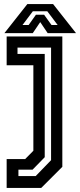

<svg xmlns="http://www.w3.org/2000/svg" viewBox="-20 -718 393 938"><path d="M12.5 200V59H103L143 18.5V-399H12.5V-540H284.5V97L181.5 200ZM70 142H154.5L229.5 64.5V-485.5H65.5V-454.5H198.5V50L139 111H70ZM113.5 -698H239.5L351.5 -556H213L176.5 -610L140 -556H1.5ZM140.5 -663 90 -596H120L155.5 -646H195.5L231.5 -596H261.5L211 -663Z"/></svg>

Font: Tourney Thin SemiBold
Style: Regular
Weight: 600
Version: Version 1.015